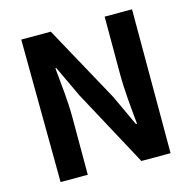

<svg xmlns="http://www.w3.org/2000/svg" viewBox="-114 -871 1036 1030"><g transform="rotate(-15 404.0 -356.5)"><path d="M98 40H249V-280C249 -371 237 -471 229 -557H234L315 -385L546 43H708V-756H556V-437C556 -346 567 -240 575 -156H569L489 -328L256 -753H92Z"/></g></svg>

Font: GenEiGothic-pro-Regular
Style: Bold
Weight: 700
Designer: Ryoko NISHIZUKA (kana & ideographs); Paul D. Hunt (Latin, Greek & Cyrillic); Wenlong ZHANG (bopomofo); Sandoll Communica
Foundry: Adobe Systems Incorporated; o_tamon
Version: Version 1.000.140830